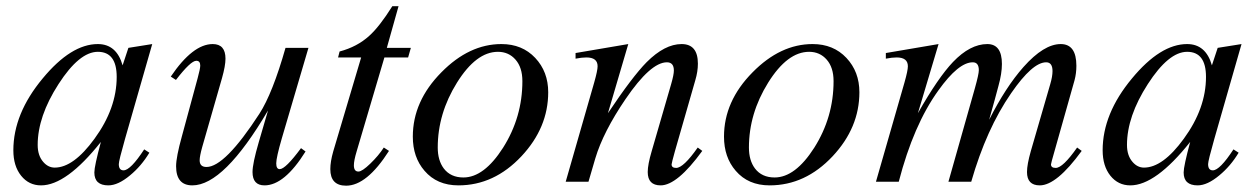

<svg xmlns="http://www.w3.org/2000/svg" viewBox="-20 -584 4040 617"><path d="M469.2 -442.4 381.8 -137.7Q361.8 -67.4 361.8 -56.6Q361.8 -36.6 377 -36.6Q399.4 -36.6 443.4 -104L460 -93.3Q434.1 -50.3 397.9 -20.5Q359.4 11.7 328.1 11.7Q283.2 11.7 283.2 -29.8Q283.2 -49.8 304.2 -127.9Q193.4 11.7 111.8 11.7Q72.8 11.7 47.9 -19.3Q22.9 -50.3 22.9 -101.1Q22.9 -218.8 117.2 -332Q208.5 -442.4 294.4 -442.4Q354.5 -442.4 374 -374L392.6 -430.2ZM355 -336.9Q355 -417.5 294.4 -417.5Q234.9 -417.5 168 -313.7Q101.1 -210 101.1 -118.2Q101.1 -84 119.1 -63.5Q134.8 -45.4 155.8 -45.4Q216.3 -45.4 283.7 -138.2Q355 -235.8 355 -336.9Z M971.2 -430.2 885.7 -139.6Q867.7 -77.6 867.7 -59.1Q867.7 -40.5 878.9 -40.5Q897.5 -40.5 947.3 -107.9L961.9 -97.2Q894 11.7 830.1 11.7Q791.5 11.7 791.5 -31.2Q791.5 -58.6 811.5 -127L841.3 -229Q699.7 11.7 598.1 11.7Q545.9 11.7 545.9 -49.8Q545.9 -79.1 564.5 -146L615.2 -333Q623.5 -363.3 623.5 -373.5Q623.5 -388.7 610.8 -388.7Q592.8 -388.7 545.4 -327.1L528.8 -337.9Q599.6 -442.4 663.6 -442.4Q704.6 -442.4 704.6 -395.5Q704.6 -372.6 693.4 -333L629.9 -111.8Q621.6 -82 621.6 -68.8Q621.6 -47.4 643.6 -47.4Q702.6 -47.4 813.5 -218.3Q856 -284.2 897.5 -430.2Z M1300.3 -430.2 1291.5 -399.4H1215.3L1126 -97.2Q1117.2 -67.9 1117.2 -52.7Q1117.2 -32.7 1131.8 -32.7Q1143.6 -32.7 1169.9 -58.1Q1196.3 -83.5 1213.4 -109.9L1230 -99.1Q1158.7 12.7 1092.3 12.7Q1041.5 12.7 1041.5 -40.5Q1041.5 -64.5 1050.8 -97.2L1140.6 -399.4H1066.4L1071.3 -418.5Q1127.9 -433.6 1166.5 -468.8Q1199.2 -498 1240.7 -564H1260.7L1223.1 -430.2Z M1741.7 -287.6Q1741.7 -173.8 1655.8 -82Q1567.9 11.7 1453.1 11.7Q1384.3 11.7 1344.2 -35.2Q1306.6 -78.6 1306.6 -145Q1306.6 -258.8 1398.4 -351.6Q1487.8 -442.4 1591.3 -442.4Q1658.2 -442.4 1700 -397.9Q1741.7 -353.5 1741.7 -287.6ZM1658.7 -323.2Q1658.7 -367.2 1636.7 -392.3Q1614.7 -417.5 1580.1 -417.5Q1510.3 -417.5 1448.5 -318.4Q1386.7 -219.2 1386.7 -109.9Q1386.7 -68.4 1406.2 -42.5Q1428.2 -13.7 1469.2 -13.7Q1535.6 -13.7 1596.7 -109.4Q1658.7 -207.5 1658.7 -323.2Z M2236.8 -99.1Q2156.2 11.7 2103 11.7Q2061.5 11.7 2061.5 -31.2Q2061.5 -55.2 2074.2 -98.1L2136.7 -313.5Q2145.5 -343.8 2145.5 -357.4Q2145.5 -383.8 2123 -383.8Q2070.8 -383.8 1990.2 -265.6Q1918.5 -160.2 1893.1 -75.2L1871.1 0H1797.9L1889.6 -319.3Q1900.4 -357.4 1900.4 -371.1Q1900.4 -399.4 1864.3 -399.4Q1849.6 -399.4 1829.6 -395.5V-413.6L1999 -442.4L1933.6 -220.2Q2012.7 -338.4 2058.1 -384.3Q2116.2 -442.4 2170.4 -442.4Q2222.7 -442.4 2222.7 -379.4Q2222.7 -354 2214.4 -326.2L2148.9 -98.1Q2138.2 -59.6 2138.2 -55.7Q2138.2 -44.4 2152.8 -44.4Q2176.3 -44.4 2222.2 -109.9Z M2741.7 -287.6Q2741.7 -173.8 2655.8 -82Q2567.9 11.7 2453.1 11.7Q2384.3 11.7 2344.2 -35.2Q2306.6 -78.6 2306.6 -145Q2306.6 -258.8 2398.4 -351.6Q2487.8 -442.4 2591.3 -442.4Q2658.2 -442.4 2700 -397.9Q2741.7 -353.5 2741.7 -287.6ZM2658.7 -323.2Q2658.7 -367.2 2636.7 -392.3Q2614.7 -417.5 2580.1 -417.5Q2510.3 -417.5 2448.5 -318.4Q2386.7 -219.2 2386.7 -109.9Q2386.7 -68.4 2406.2 -42.5Q2428.2 -13.7 2469.2 -13.7Q2535.6 -13.7 2596.7 -109.4Q2658.7 -207.5 2658.7 -323.2Z M3456.1 -99.1Q3375.5 11.7 3321.3 11.7Q3280.3 11.7 3280.3 -31.2Q3280.3 -55.2 3292.5 -98.1L3355 -313.5Q3362.3 -338.4 3362.3 -355.5Q3362.3 -383.8 3341.8 -383.8Q3297.9 -383.8 3229.5 -284.7Q3149.9 -169.9 3101.1 0H3027.8L3112.8 -300.3Q3125.5 -345.7 3125.5 -358.4Q3125.5 -383.8 3106 -383.8Q3060.1 -383.8 2995.6 -293.5Q2915.5 -182.6 2868.2 0H2794.9L2886.7 -319.3Q2897.5 -357.4 2897.5 -371.1Q2897.5 -399.4 2861.3 -399.4Q2846.7 -399.4 2826.7 -395.5V-413.6L2996.1 -442.4L2929.7 -220.2Q2994.6 -334.5 3042.5 -384.8Q3097.7 -442.4 3152.8 -442.4Q3199.7 -442.4 3199.7 -378.4Q3199.7 -347.7 3188.5 -307.6Q3180.2 -275.4 3158.7 -199.2Q3211.9 -304.2 3269 -368.7Q3334.5 -442.4 3388.7 -442.4Q3439 -442.4 3439 -372.6Q3439 -348.1 3433.1 -326.2L3368.7 -98.1Q3357.4 -59.1 3357.4 -55.7Q3357.4 -44.4 3372.6 -44.4Q3395.5 -44.4 3441.4 -109.9Z M3969.7 -442.4 3882.3 -137.7Q3862.3 -67.4 3862.3 -56.6Q3862.3 -36.6 3877.4 -36.6Q3899.9 -36.6 3943.8 -104L3960.4 -93.3Q3934.6 -50.3 3898.4 -20.5Q3859.9 11.7 3828.6 11.7Q3783.7 11.7 3783.7 -29.8Q3783.7 -49.8 3804.7 -127.9Q3693.8 11.7 3612.3 11.7Q3573.2 11.7 3548.3 -19.3Q3523.4 -50.3 3523.4 -101.1Q3523.4 -218.8 3617.7 -332Q3709 -442.4 3794.9 -442.4Q3855 -442.4 3874.5 -374L3893.1 -430.2ZM3855.5 -336.9Q3855.5 -417.5 3794.9 -417.5Q3735.4 -417.5 3668.5 -313.7Q3601.6 -210 3601.6 -118.2Q3601.6 -84 3619.6 -63.5Q3635.3 -45.4 3656.2 -45.4Q3716.8 -45.4 3784.2 -138.2Q3855.5 -235.8 3855.5 -336.9Z"/></svg>

Font: Dai Banna SIL Book
Style: Oblique
Weight: 400
Italic angle: -11°
Designer: Victor Gaultney
Foundry: SIL International
Version: Version 2.000